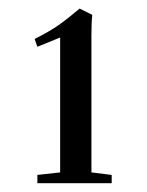

<svg xmlns="http://www.w3.org/2000/svg" viewBox="-20 -677 339 444"><path d="M66.4 -253.4V-272.5L119.1 -278.3V-590.3L66.4 -568.8L60.1 -586.9Q94.2 -604 115.7 -619.1Q137.2 -634.3 164.1 -657.2L193.4 -642.6Q191.4 -625.5 191.4 -594.7V-278.3L238.3 -272.5V-253.4Z"/></svg>

Font: Elstob 14pt Medium
Style: Regular
Weight: 500
Designer: Peter S. Baker
Version: Version 1.015